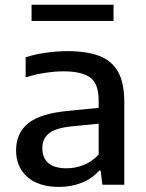

<svg xmlns="http://www.w3.org/2000/svg" viewBox="-20 -764 604 794"><path d="M225.5 9Q140 9 93.2 -32.2Q46.5 -73.5 46.5 -142Q46.5 -214.5 97.8 -255Q149 -295.5 263.5 -305.5L388 -318V-348Q388 -418.5 352.5 -443.8Q317 -469 243 -469Q209.5 -469 168 -463Q126.5 -457 86 -444V-527Q125 -540 171.5 -546.2Q218 -552.5 259 -552.5Q338 -552.5 390 -533Q442 -513.5 468 -467.5Q494 -421.5 494 -341.5V0H403.5L396 -58.5H390Q362 -26 318.5 -8.5Q275 9 225.5 9ZM155 -151.5Q155 -112 179.8 -90Q204.5 -68 255.5 -68Q290.5 -68 325.2 -81.5Q360 -95 388 -124.5V-252.5L272 -241Q209 -234 182 -212Q155 -190 155 -151.5ZM110.5 -677.5V-744.5H449.5V-677.5Z"/></svg>

Font: Encode Sans SmExp Md
Style: Regular
Weight: 500
Width: 6
Designer: Multiple Designers
Foundry: Impallari Type
Version: Version 3.002; ttfautohint (v1.8.3) -l 8 -r 50 -G 200 -x 14 